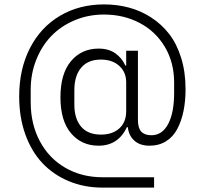

<svg xmlns="http://www.w3.org/2000/svg" viewBox="-20 -729 927 870"><path d="M444.8 121.1Q361.8 121.1 292 92Q222.2 63 172.4 10.3Q122.6 -42.5 94.7 -120.1Q66.9 -197.8 66.9 -292Q66.9 -415.5 115.5 -510.5Q164.1 -605.5 251.5 -657.2Q338.9 -709 451.2 -709Q510.3 -709 563.7 -694.8Q617.2 -680.7 664.6 -650.1Q711.9 -619.6 746.3 -575.4Q780.8 -531.2 800.8 -467Q820.8 -402.8 820.8 -325.2Q820.8 -271 811.5 -225.8Q802.2 -180.7 783.4 -144.8Q764.6 -108.9 732.4 -88.9Q700.2 -68.8 657.2 -68.8Q614.3 -68.8 588.9 -91.6Q563.5 -114.3 559.1 -152.8H555.2Q515.1 -68.8 426.8 -68.8Q349.6 -68.8 301.8 -125.2Q253.9 -181.6 253.9 -288.1Q253.9 -395.5 301.8 -452.1Q349.6 -508.8 426.8 -508.8Q472.2 -508.8 502.4 -487.5Q532.7 -466.3 547.9 -432.1H551.8V-499H605V-185.1Q605 -148.9 620.1 -132.6Q635.3 -116.2 666 -116.2Q714.8 -116.2 741.9 -167Q769 -217.8 769 -308.1V-355Q769 -445.8 727.1 -516.4Q685.1 -586.9 612.8 -625Q540.5 -663.1 451.2 -663.1Q379.9 -663.1 317.9 -637Q255.9 -610.8 212.4 -565.7Q168.9 -520.5 144 -457.5Q119.1 -394.5 119.1 -323.2V-266.1Q119.1 -167 160.4 -89.4Q201.7 -11.7 275.9 31.2Q350.1 74.2 444.8 74.2H678.2V121.1ZM437 -119.1Q490.2 -119.1 521 -147.5Q551.8 -175.8 551.8 -225.1V-356Q551.8 -401.9 520.5 -430.4Q489.3 -459 437 -459Q378.4 -459 347.7 -422.1Q316.9 -385.3 316.9 -320.8V-254.9Q316.9 -191.4 347.4 -155.3Q377.9 -119.1 437 -119.1Z"/></svg>

Font: Anuphan Light
Style: Regular
Weight: 300
Designer: Mike Abbink, Paul van der Laan, Pieter van Rosmalen, Mint Tantisuwanna
Foundry: Bold Monday; Cadson Demak
Version: Version 3.002;hotconv 1.0.109;makeotfexe 2.5.65596